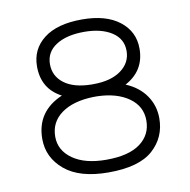

<svg xmlns="http://www.w3.org/2000/svg" viewBox="-68 -616 693 701"><g transform="rotate(-10 278.5 -265.5)"><path d="M280 18Q173 18 117.5 -28.5Q62 -75 62 -144Q62 -246 160 -288Q89 -325 89 -408Q89 -472 138.5 -510.5Q188 -549 280 -549Q369 -549 419 -510Q469 -471 469 -408Q469 -326 396 -287Q444 -267 470 -229.5Q496 -192 496 -145Q496 -74 444.5 -28Q393 18 280 18ZM272 -263Q197 -261 153.5 -229.5Q110 -198 110 -144Q110 -93 155.5 -61Q201 -29 280 -29Q363 -29 405.5 -60.5Q448 -92 448 -145Q448 -198 403.5 -229.5Q359 -261 287 -263ZM280 -309Q346 -309 383.5 -336.5Q421 -364 421 -408Q421 -453 382 -478Q343 -503 280 -503Q215 -503 176 -478Q137 -453 137 -408Q137 -364 172.5 -337Q208 -310 273 -309Z"/></g></svg>

Font: Hoogli
Style: Regular
Weight: 400
Designer: Anand Singh Naorem
Foundry: Brand New Type
Version: Version 1.00 b007